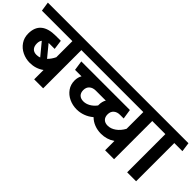

<svg xmlns="http://www.w3.org/2000/svg" viewBox="21 -1383 2075 2075"><g transform="rotate(45 1059.0 -345.5)"><path d="M596.2 0H459V-143.1Q389.2 -92.3 299.8 -91.8Q237.8 -91.8 183.3 -117.9Q128.9 -144 95.9 -192.6Q63 -241.2 63 -304.2Q63 -498 293 -498H368.2L382.8 -389.2H308.1Q295.9 -389.2 291 -388.2L400.9 -254.9Q435.1 -288.1 459 -337.9V-584H-6.8L-22.9 -690.9H705.1L720.2 -584H596.2ZM337.9 -212.9 222.2 -353Q205.1 -331.1 205.1 -295.9Q205.1 -252 226.6 -228Q248 -204.1 289.1 -204.1Q314 -204.1 337.9 -212.9Z M1679.7 0H1543V-142.1Q1472.2 -94.2 1383.8 -94.2Q1330.6 -94.2 1283.2 -112.5Q1235.8 -130.9 1201.7 -165Q1160.6 -129.9 1111.8 -112.1Q1063 -94.2 1012.7 -94.2Q950.7 -94.2 896.2 -119.6Q841.8 -145 808.8 -191.9Q775.9 -238.8 775.9 -300.8Q775.9 -324.7 782 -347.4Q788.1 -370.1 797.9 -384.8H698.7L682.1 -497.1H1424.8L1441.9 -384.8H1386.7Q1341.8 -384.8 1314.5 -360.8Q1287.1 -336.9 1287.1 -293Q1287.1 -252 1310.1 -229.5Q1333 -207 1374 -207Q1421.9 -207 1467.3 -239.5Q1512.7 -272 1543 -328.1V-584H662.1L645 -690.9H1789.1L1803.7 -584H1679.7ZM1147 -289.1V-300.8Q1147 -324.7 1152.8 -347.4Q1158.7 -370.1 1168.9 -384.8H1016.1Q971.2 -384.8 943.6 -360.8Q916 -336.9 916 -293Q916 -252 939 -229.5Q961.9 -207 1002.9 -207Q1042 -207 1079.8 -228.5Q1117.7 -250 1147 -289.1Z M2016.6 0H1879.9V-584H1774.9L1758.8 -690.9H2126L2140.6 -584H2016.6Z"/></g></svg>

Font: Kadwa
Style: Regular
Weight: 400
Designer: Sol Matas
Foundry: Sol Matas
Version: Version 1.000;PS 001.000;hotconv 1.0.70;makeotf.lib2.5.58329